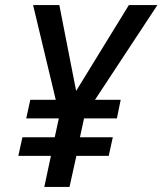

<svg xmlns="http://www.w3.org/2000/svg" viewBox="-20 -734 638 754"><path d="M154 0 180 -122H52L68 -195H195L211 -269H83L99 -342H199L110 -714H213L279 -377L486 -714H598L353 -342H454L439 -269H310L294 -195H423L407 -122H280L253 0Z"/></svg>

Font: Noto Sans Display Medium
Style: Italic
Weight: 500
Italic angle: -12°
Designer: Monotype Design Team
Foundry: Monotype Imaging Inc.
Version: Version 2.003